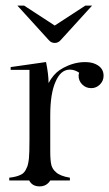

<svg xmlns="http://www.w3.org/2000/svg" viewBox="-20 -643 389 684"><path d="M153 -347Q169 -377 192 -393Q205 -402 223 -409.5Q241 -417 260 -420Q279 -423 297 -421Q315 -419 329 -410Q349 -397 349 -373Q349 -355 336 -342Q323 -329 305 -329Q286 -329 273 -342Q260 -355 260 -373Q260 -378 262 -384Q246 -395 229 -395Q196 -395 178 -352Q159 -310 159 -232V-141V-104Q159 -87 160 -75Q161 -63 163 -55Q167 -40 179 -30Q193 -16 229 -10V0H159Q146 21 121 21Q95 21 84 0H13V-10Q40 -13 55 -21Q68 -27 75 -45Q80 -53 83 -78Q84 -89 84.5 -105.5Q85 -122 85 -144V-394H18V-404L144 -422Q153 -378 153 -347ZM42 -623H66L175 -552L284 -623H308L197 -501Q188 -490 175 -490Q162 -490 153 -501ZM42 -623H66L175 -552L284 -623H308L197 -501Q188 -490 175 -490Q162 -490 153 -501Z"/></svg>

Font: Wachinanga
Style: Regular
Weight: 400
Designer: deFharo
Foundry: deFharo
Version: Wachinanga: Version 2.001 2013